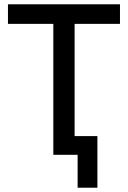

<svg xmlns="http://www.w3.org/2000/svg" viewBox="-20 -720 595 893"><path d="M228 0H341V153H433V-87H327V-609H538V-700H17V-609H228Z"/></svg>

Font: Chess Sans Medium
Style: Regular
Weight: 500
Designer: Wolf Bōese
Foundry: Wolf Bōese
Version: Version 7.223;Glyphs 3.3 (3306)